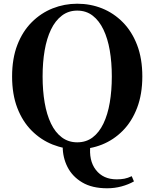

<svg xmlns="http://www.w3.org/2000/svg" viewBox="-20 -783 830 1032"><path d="M556 229Q475 229 422 197.5Q369 166 343 115Q317 64 317 4V-5H466Q456 80 495.5 130.5Q535 181 607 181Q630 181 648.5 177.5Q667 174 688 164L700 192Q670 209 633 219Q596 229 556 229ZM395 19Q326 19 263 -6Q200 -31 150.5 -80.5Q101 -130 73 -203Q45 -276 45 -372Q45 -468 73 -541Q101 -614 150.5 -663.5Q200 -713 263 -738Q326 -763 395 -763Q466 -763 528.5 -738Q591 -713 640 -663.5Q689 -614 717 -541Q745 -468 745 -372Q745 -277 717 -203.5Q689 -130 640 -80.5Q591 -31 528.5 -6Q466 19 395 19ZM395 -18Q443 -18 478 -44.5Q513 -71 536 -119Q559 -167 570 -231.5Q581 -296 581 -372Q581 -448 570 -512Q559 -576 536 -624Q513 -672 478 -699Q443 -726 395 -726Q348 -726 312.5 -699Q277 -672 254 -624Q231 -576 220 -512Q209 -448 209 -372Q209 -296 220 -231.5Q231 -167 254 -119Q277 -71 312.5 -44.5Q348 -18 395 -18Z"/></svg>

Font: Noto Serif SC ExtraLight ExtraBold
Style: Regular
Weight: 800
Version: Version 2.002-H1;hotconv 1.1.0;makeotfexe 2.6.0